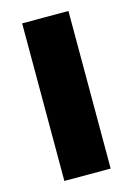

<svg xmlns="http://www.w3.org/2000/svg" viewBox="-93 -594 459 665"><g transform="rotate(-15 136.5 -261.5)"><path d="M220 -544V21H54V-544Z"/></g></svg>

Font: Repo
Style: ExtraBold
Weight: 800
Designer: Stefan Peev
Foundry: Context Ltd
Version: Version 001.000